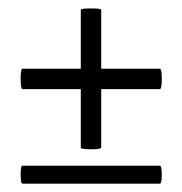

<svg xmlns="http://www.w3.org/2000/svg" viewBox="-20 -442 438 461"><path d="M34 -1Q31 -1 30 -12Q29 -23 30 -33.5Q31 -44 33 -44H364Q367 -44 368 -33.5Q369 -23 368 -12Q367 -1 364 -1ZM34 -228Q31 -228 30 -240.5Q29 -253 30 -265Q31 -277 33 -277H364Q367 -277 368 -265Q369 -253 368 -240.5Q367 -228 364 -228ZM223 -88Q223 -85 211 -84Q199 -83 186.5 -84Q174 -85 174 -87V-418Q174 -421 186.5 -421.5Q199 -422 211 -421.5Q223 -421 223 -418Z"/></svg>

Font: Cormorant
Style: Bold
Weight: 700
Designer: Christian Thalmann (Catharsis Fonts)
Foundry: Catharsis Fonts
Version: Version 4.000